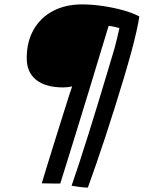

<svg xmlns="http://www.w3.org/2000/svg" viewBox="-20 -677 654 873"><path d="M379.5 176Q364.5 176 340.2 172.8Q316 169.5 305.5 167.5Q319.5 128 339.2 67.5Q359 7 381.5 -64.5Q404 -136 426.2 -209.2Q448.5 -282.5 468 -347.8Q487.5 -413 501.5 -460Q508 -484 513.2 -506.5Q518.5 -529 523 -549Q514 -552 500.5 -555Q487 -558 474 -559.5Q454.5 -495.5 431.2 -418.8Q408 -342 383.8 -262.5Q359.5 -183 336.8 -109.2Q314 -35.5 295.8 23.5Q277.5 82.5 266.2 118.5Q255 154.5 254 157.5Q244 157.5 226.2 157.5Q208.5 157.5 192.2 157Q176 156.5 170 156.5Q177 132.5 189 93.5Q201 54.5 215.5 8Q230 -38.5 244.8 -86Q259.5 -133.5 272.8 -175.2Q286 -217 295.2 -246Q304.5 -275 308 -284Q287 -279.5 268 -279.5Q187.5 -279.5 144.5 -313.8Q101.5 -348 101.5 -412.5Q101.5 -487 132.8 -542Q164 -597 220.8 -627Q277.5 -657 353.5 -657Q395.5 -657 445 -650Q494.5 -643 539.5 -630.5Q584.5 -618 613.5 -602Q609.5 -574 600 -532.2Q590.5 -490.5 577 -440Q562.5 -387 543.2 -322.5Q524 -258 502.2 -189Q480.5 -120 458.5 -53Q436.5 14 416 73Q395.5 132 379.5 176Z"/></svg>

Font: Grandstander
Style: Italic
Weight: 400
Italic angle: -15°
Designer: Tyler Finck
Foundry: Etcetera Type Co
Version: Version 1.200; ttfautohint (v1.8.3)